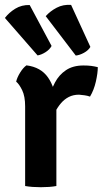

<svg xmlns="http://www.w3.org/2000/svg" viewBox="-28 -777 430 802"><path d="M380.5 -496.5Q380.5 -472 372.5 -436.5Q364.5 -401 348 -373.5Q336.5 -377.5 325 -379Q313.5 -380.5 302 -381.5Q278 -381.5 259.5 -372Q241 -362.5 227 -346.2Q213 -330 202 -308.5Q191 -287 182.5 -263L166 -284Q168 -322.5 176.2 -361.2Q184.5 -400 201.5 -432.2Q218.5 -464.5 247.8 -484Q277 -503.5 320.5 -503.5Q339 -503.5 352.5 -501.8Q366 -500 380.5 -496.5ZM39.5 -436Q43.5 -453.5 56.2 -474Q69 -494.5 82.5 -504Q142.5 -496.5 172.5 -453.5Q202.5 -410.5 207.5 -343V0Q194 2.5 177 3.8Q160 5 142.5 5Q125.5 5 108.2 3.8Q91 2.5 77 0V-332.5Q77 -375 64.5 -400.5Q52 -426 39.5 -436ZM96 -756 187.5 -585Q179 -569.5 161.8 -558.8Q144.5 -548 129 -545.5L-7.5 -702Q9.5 -724.5 36 -740.8Q62.5 -757 96 -756ZM269 -756.5 349.5 -581Q341 -566.5 322.8 -556.5Q304.5 -546.5 288.5 -545L163 -709.5Q181.5 -730.5 208.8 -744.8Q236 -759 269 -756.5Z"/></svg>

Font: Signika SemiBold
Style: Regular
Weight: 600
Designer: Anna Giedry
Foundry: Anna Giedry
Version: Version 2.001